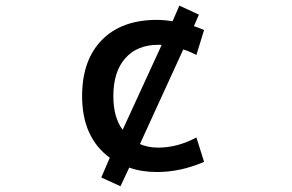

<svg xmlns="http://www.w3.org/2000/svg" viewBox="-20 -603 1040 684"><path d="M417 -140.6 555.7 -442.4 552.7 -443.4Q546.9 -443.4 543.9 -443.4Q468.8 -443.4 426.3 -395.5Q383.8 -347.7 383.8 -260.7Q383.8 -184.6 417 -140.6ZM670.9 -509.8Q681.6 -506.8 707 -496.1L679.7 -407.2Q653.3 -420.9 632.8 -426.8L478.5 -89.8Q506.8 -77.1 543.9 -77.1Q612.3 -77.1 679.7 -113.3L707 -26.4Q624 9.8 539.1 9.8Q484.4 9.8 440.4 -5.9L409.2 60.5L340.8 29.3L371.1 -41Q272.5 -113.3 272.5 -260.7Q272.5 -388.7 342.8 -460.4Q413.1 -532.2 539.1 -532.2Q564.5 -532.2 594.7 -527.3L619.1 -583L688.5 -550.8Z"/></svg>

Font: Gen Shin Gothic Monospace Medium
Style: Regular
Weight: 500
Designer: [Source Han Sans]
Ryoko NISHIZUKA  (kana & ideographs); Paul D. Hunt (Latin, Greek & Cyrillic); Wenlong ZHANG  (bopomofo
Version: Version 1.002.20150607